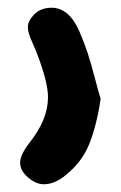

<svg xmlns="http://www.w3.org/2000/svg" viewBox="-20 -226 313 496"><path d="M114 -206Q136 -206 154 -190.5Q172 -175 185 -145Q198 -115 206.5 -89Q215 -63 225 -24.5Q235 14 240 29Q230 97 211 145Q192 193 149 227Q121 250 93 250Q73 250 52.5 232.5Q32 215 32 194Q32 174 56 143Q104 83 104 25Q104 -14 75 -89Q73 -95 66 -110.5Q59 -126 55.5 -136.5Q52 -147 52 -156Q52 -172 68.5 -189Q85 -206 114 -206Z"/></svg>

Font: Because We Learn
Style: Regular
Weight: 400
Designer: Liz Wetzel, Aaron Williamson, Russ McMullin
Foundry: Red Hat
Version: Version 1.000